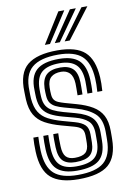

<svg xmlns="http://www.w3.org/2000/svg" viewBox="-89 -845 612 909"><g transform="rotate(-10 216.5 -390.0)"><path d="M214.3 9.2Q125.6 9.2 82.7 -27.7Q39.9 -64.6 36.2 -154.4Q35.4 -172.7 35.7 -190.5Q35.9 -208.2 37 -222H60.9Q60 -210.7 59.9 -191Q59.7 -171.3 60.3 -155.5Q63.8 -76.7 100.4 -44Q137 -11.4 214.3 -11.4Q302.2 -11.4 340.2 -44Q378.2 -76.6 378.8 -151.1Q379 -159.1 379 -165.1Q379.1 -171.2 379 -177.1Q379 -183 379 -190.3Q379 -250.6 347.8 -278.5Q316.7 -306.4 259.8 -322.1L204.5 -337.4Q182.8 -343.4 166.7 -351Q150.6 -358.7 141.4 -371.6Q132.2 -384.6 130.9 -406.2Q130.5 -414.9 130 -424Q129.6 -433.1 129.9 -442.9Q131.2 -486.7 152.8 -506.8Q174.5 -526.9 220.2 -526.9Q260 -526.9 280.4 -506.9Q300.8 -486.9 302 -441.6Q302.3 -430.8 302.2 -417.4Q302.1 -404.1 301.6 -383H277.9Q278.3 -400.1 278.3 -417.4Q278.4 -434.6 278.1 -440.3Q276.4 -475.2 260.8 -490.8Q245.2 -506.3 220.2 -506.3Q189 -506.3 171.9 -491.5Q154.9 -476.7 154.2 -442.8Q153.9 -432.7 154.1 -424.4Q154.3 -416.1 155.2 -406.3Q156.7 -390.9 163.4 -382.1Q170.1 -373.3 182.1 -368.2Q194.1 -363 211 -358.1L265.5 -342.8Q311.2 -330.1 341.8 -311.7Q372.4 -293.4 387.9 -264.4Q403.3 -235.3 403.3 -190.3Q403.3 -182.6 403.3 -176.6Q403.4 -170.6 403.3 -164.6Q403.3 -158.6 403.1 -151Q402.5 -65.9 359 -28.3Q315.6 9.2 214.3 9.2ZM214.3 -31.9Q149.3 -31.9 118.3 -60.2Q87.4 -88.4 84.4 -156.5Q83.9 -171 83.9 -190.7Q84 -210.4 84.8 -222H108.7Q107.9 -210.6 108 -190.7Q108.2 -170.8 108.6 -157.6Q111 -100.2 136.1 -76.4Q161.3 -52.6 214.3 -52.6Q275.8 -52.6 302.8 -75.4Q329.8 -98.3 330.4 -151.3Q330.6 -161.8 330.5 -170.7Q330.5 -179.6 330.5 -190.3Q330.5 -232.3 309.1 -251.2Q287.7 -270.2 248.5 -280.7L191.5 -296Q157.6 -305.2 134.1 -317.6Q110.7 -330.1 97.8 -350.8Q84.9 -371.5 82.4 -405.4Q81.6 -415.6 81.7 -425.1Q81.7 -434.6 81.4 -443Q79 -508.2 112.2 -538.1Q145.5 -568.1 220.2 -568.1Q285.3 -568.1 316.1 -539.3Q346.8 -510.5 350 -445.8Q350.6 -436.5 350.6 -418.4Q350.6 -400.3 349.2 -383H325.4Q325.8 -400.2 326.1 -417.8Q326.4 -435.5 326.1 -442.4Q324.3 -499.1 298 -523.3Q271.7 -547.4 220.2 -547.4Q161.2 -547.4 133.6 -523Q106 -498.6 105.6 -443.2Q105.4 -433.5 105.8 -424Q106.2 -414.6 106.6 -406.3Q108.1 -378.3 118.9 -361.4Q129.7 -344.5 149.6 -334.6Q169.5 -324.6 197.9 -316.7L254.1 -301.4Q306.5 -287.2 330.6 -262.8Q354.7 -238.5 354.7 -190.3Q354.7 -181.3 354.7 -171.8Q354.7 -162.3 354.5 -151.2Q353.9 -87.5 321.6 -59.7Q289.3 -31.9 214.3 -31.9ZM214.3 -73.1Q174.4 -73.1 154.4 -92.1Q134.5 -111.1 132.7 -158.5Q132.3 -170 132 -189.8Q131.7 -209.6 132.7 -222H156.6Q155.7 -210.1 155.9 -194.4Q156.1 -178.8 156.8 -159.3Q158.1 -123.4 171.9 -108.6Q185.8 -93.7 214.3 -93.7Q249.8 -93.7 265.5 -107.1Q281.2 -120.5 281.7 -151.5Q282 -162.3 282 -171.3Q282.1 -180.3 281.9 -190.3Q281.5 -212.2 270.9 -222.6Q260.3 -233.1 237.1 -239.4L178.4 -255.5Q132.4 -268.1 101.1 -285.3Q69.7 -302.4 53 -331Q36.3 -359.5 33.8 -406Q33.3 -416.7 33.2 -425.5Q33.1 -434.4 32.8 -443.5Q29.4 -533.2 75.5 -571.2Q121.6 -609.2 220.2 -609.2Q310.4 -609.2 351.5 -571.9Q392.7 -534.5 397.9 -448.4Q398.6 -436.2 398.5 -418.5Q398.3 -400.8 396.9 -383H373Q374.4 -400.1 374.5 -418.1Q374.5 -436.1 373.9 -447Q370.1 -522.7 334 -555.7Q297.9 -588.6 220.2 -588.6Q133.7 -588.6 94 -554.6Q54.3 -520.6 57.1 -443.1Q57.4 -434 57.3 -425.2Q57.3 -416.4 58.1 -406.1Q61.6 -364.6 76.9 -340.1Q92.2 -315.6 119.3 -301.3Q146.3 -287 185 -276.2L242.8 -260.1Q276.2 -250.8 291.2 -235.8Q306.2 -220.7 306.2 -190.3Q306.2 -183 306.2 -177.1Q306.2 -171.3 306.2 -165.2Q306.2 -159.2 306 -151.2Q305.5 -109.9 284.4 -91.5Q263.3 -73.1 214.3 -73.1ZM166.9 -645 257.4 -790.3H285.9L191.5 -645ZM262 -645 368.3 -790.3H396.9L286.6 -645ZM214.6 -645 312.9 -790.3H341.4L238.9 -645Z"/></g></svg>

Font: Big Shoulders Inline Text SC Thin
Style: Regular
Weight: 100
Designer: Patric King
Foundry: XO Type Co
Version: Version 2.002